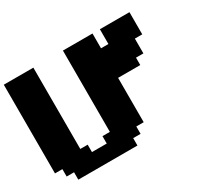

<svg xmlns="http://www.w3.org/2000/svg" viewBox="-167 -1140 1520 1406"><g transform="rotate(-30 593.5 -437.5)"><path d="M125 0H625V-62.5H687.5V-125H750V-500H937.5V-562.5H1000V-687.5H1062.5V-875H812.5V-750H750V-875H500V-187.5H437.5V-125H312.5V-187.5H250V-875H0V-125H62.5V-62.5H125Z"/></g></svg>

Font: Faithful 32x
Style: Bold
Weight: 400
Foundry: Faithful Resource Pack
Version: Version 1.0; January 27, 2023